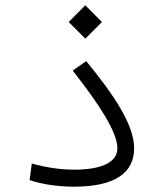

<svg xmlns="http://www.w3.org/2000/svg" viewBox="-20 -700 626 722"><path d="M258.8 2C416.5 2 484.4 -53.2 484.4 -142.1C484.4 -230.5 408.7 -342.8 304.2 -470.2L253.4 -434.6C353 -307.6 421.4 -203.6 421.4 -142.1C421.4 -90.8 363.3 -62 259.8 -62C206.1 -62 152.8 -70.3 99.6 -85L91.3 -22.9C139.6 -5.9 201.7 2 258.8 2ZM300.8 -554.7 363.3 -617.2 300.8 -680.2 238.3 -617.2Z"/></svg>

Font: Cascadia Code Light
Style: Regular
Weight: 300
Monospace: yes
Designer: Aaron Bell
Foundry: Saja Typeworks
Version: Version 2404.023